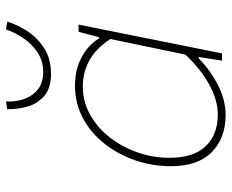

<svg xmlns="http://www.w3.org/2000/svg" viewBox="-86 -674 772 640"><g transform="rotate(-90 300.0 -354.0)"><path d="M236 12Q160 12 113 -34Q66 -80 66 -170Q66 -233 86 -290.5Q106 -348 142 -393Q178 -438 227 -464Q276 -490 334 -490Q388 -490 429 -468Q470 -446 492 -410H496L514 -478H538L442 0H418L430 -78H426Q386 -39 336.5 -13.5Q287 12 236 12ZM238 -14Q286 -14 338 -42.5Q390 -71 438 -122L490 -372Q457 -422 417 -443Q377 -464 332 -464Q281 -464 237.5 -439.5Q194 -415 162 -374Q130 -333 112 -281.5Q94 -230 94 -176Q94 -94 133 -54Q172 -14 238 -14ZM374 -570Q325 -570 299 -593.5Q273 -617 264 -651Q255 -685 256 -716L282 -720Q280 -691 289 -662.5Q298 -634 320.5 -615Q343 -596 380 -596Q417 -596 445.5 -615Q474 -634 493 -662.5Q512 -691 522 -720L548 -716Q539 -685 517.5 -651Q496 -617 460.5 -593.5Q425 -570 374 -570Z"/></g></svg>

Font: Source Code Pro ExtraLight ExtraLight
Style: Italic
Weight: 250
Italic angle: -11°
Monospace: yes
Version: Version 1.016;hotconv 1.0.116;makeotfexe 2.5.65601